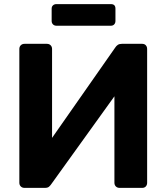

<svg xmlns="http://www.w3.org/2000/svg" viewBox="-20 -913 809 933"><path d="M254 -788Q244 -788 237.5 -794.5Q231 -801 231 -811V-871Q231 -881 237.5 -887Q244 -893 254 -893H519Q541 -893 541 -871V-811Q541 -801 535 -794.5Q529 -788 519 -788ZM99 0Q88 0 81 -7Q74 -14 74 -25V-675Q74 -686 81 -693Q88 -700 99 -700H208Q219 -700 226 -693Q233 -686 233 -675V-243L540 -682Q545 -690 552.5 -695Q560 -700 572 -700H671Q682 -700 688.5 -693Q695 -686 695 -675V-25Q695 -14 688.5 -7Q682 0 671 0H561Q550 0 543 -7Q536 -14 536 -25V-445L229 -18Q225 -12 218.5 -6Q212 0 198 0Z"/></svg>

Font: Fz Rubik SemBd
Style: Regular
Weight: 600
Designer: Hubert and Fischer
Foundry: Hubert and Fischer
Version: Vit hóa bi FontZin.com